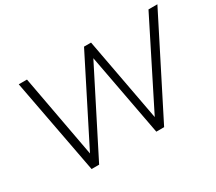

<svg xmlns="http://www.w3.org/2000/svg" viewBox="-128 -969 1390 1233"><g transform="rotate(-30 567.5 -352.5)"><path d="M240 0 107 -705H168L290 -44H257L591 -705H643L766 -44H737L1069 -705H1135L778 0H720L600 -641H621L296 0Z"/></g></svg>

Font: Nunito Sans 12pt ExtraLight 12pt Light
Style: Italic
Weight: 300
Italic angle: -9°
Version: Version 3.101;gftools[0.9.27]